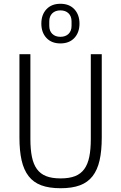

<svg xmlns="http://www.w3.org/2000/svg" viewBox="-20 -985 642 1017"><path d="M141 -698V-248Q141 -194 149 -154.5Q157 -115 175.5 -89.5Q194 -64 224.5 -52Q255 -40 301 -40Q347 -40 377.5 -52Q408 -64 426.5 -89.5Q445 -115 453 -154.5Q461 -194 461 -248V-698H519V-257Q519 -186 507.5 -135.5Q496 -85 470.5 -52Q445 -19 403.5 -3.5Q362 12 301 12Q240 12 198.5 -3.5Q157 -19 131.5 -52Q106 -85 94.5 -135.5Q83 -186 83 -257V-698ZM300 -755Q253 -755 226 -784Q199 -813 199 -860Q199 -907 226 -936Q253 -965 300 -965Q347 -965 374 -936Q401 -907 401 -860Q401 -813 374 -784Q347 -755 300 -755ZM300 -790Q327 -790 343 -805.5Q359 -821 359 -848V-872Q359 -899 343 -914.5Q327 -930 300 -930Q273 -930 257 -914.5Q241 -899 241 -872V-848Q241 -821 257 -805.5Q273 -790 300 -790Z"/></svg>

Font: IBM Plex Sans Cond Light
Style: Regular
Weight: 300
Width: 3
Designer: Mike Abbink, Paul van der Laan, Pieter van Rosmalen
Foundry: Bold Monday
Version: Version 1.3